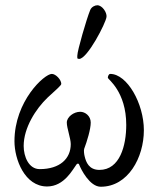

<svg xmlns="http://www.w3.org/2000/svg" viewBox="-20 -695 602 730"><path d="M281 -471C312 -471 383 -608 385 -631C387 -647 369 -675 350 -675C341 -675 328 -669 323 -657C309 -623 274 -502 274 -484C274 -475 272 -471 281 -471ZM159 14C225 14 257 -52 271 -70C273 -72 275 -73 276 -73C278 -73 280 -72 281 -69C288 -51 321 15 363 15C467 15 527 -96 527 -200C527 -302 463 -414 399 -414C394 -414 390 -406 390 -399C390 -394 460 -347 460 -220C460 -142 436 -49 358 -49C318 -49 307 -79 302 -100C300 -107 298 -123 300 -129C311 -158 325 -204 325 -229C325 -254 304 -270 285 -270C260 -270 234 -250 234 -229C234 -208 249 -169 249 -147C249 -92 208 -52 131 -52C89 -52 70 -100 70 -140C70 -209 116 -281 161 -324C190 -351 213 -370 213 -376C213 -392 192 -414 177 -414C149 -414 35 -311 35 -158C35 -89 74 14 159 14Z"/></svg>

Font: EB Garamond
Style: Regular
Weight: 400
Designer: Georg Duffner and Octavio Pardo
Foundry: Georg Duffner
Version: Version 1.000;PS 001.000;hotconv 1.0.88;makeotf.lib2.5.64775